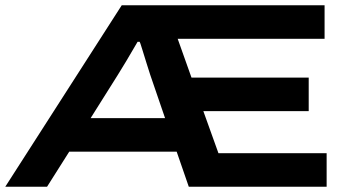

<svg xmlns="http://www.w3.org/2000/svg" viewBox="-20 -707 1323 727"><path d="M0 0 440.9 -687H1209V-560.1H652.8L705.1 -413.1H1148.9V-286.1H750L807.1 -127H1216.8V0H694.8L648.9 -132.8H242.2L158.2 0ZM323.2 -259.8H605L548.8 -423.8Q544.9 -435.1 535.2 -466.6Q525.4 -498 517.8 -522.7Q510.3 -547.4 508.8 -548.8H501Q452.6 -465.3 425.8 -422.9Z"/></svg>

Font: Archivo Expanded SemiBold
Style: Regular
Weight: 600
Width: 7
Designer: Hector Gatti
Foundry: Omnibus-Type
Version: Version 2.001